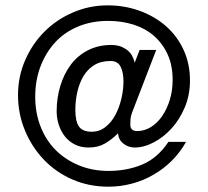

<svg xmlns="http://www.w3.org/2000/svg" viewBox="-20 -684 772 713"><path d="M321.3 -194.8Q349.1 -194.8 371.3 -212.2Q393.6 -229.5 408.2 -256.8Q422.9 -284.2 430.7 -317.4Q438.5 -350.6 438.5 -381.3Q438.5 -414.6 428 -436Q417.5 -457.5 390.6 -457.5Q354.5 -457.5 329.8 -442.1Q305.2 -426.8 290 -401.4Q274.9 -376 267.3 -343.3Q259.8 -310.5 259.8 -275.9Q259.8 -233.4 273.2 -214.1Q286.6 -194.8 321.3 -194.8ZM498.5 -498.5H560.1L470.7 -266.6Q465.3 -252 464.6 -241.9Q463.9 -231.9 463.9 -221.2Q463.9 -197.3 489.3 -197.3Q516.1 -197.3 540 -211.9Q564 -226.6 582 -252.7Q600.1 -278.8 610.6 -313.5Q621.1 -348.1 621.1 -386.7Q621.1 -441.4 602.5 -481.9Q584 -522.5 552 -550.5Q520 -578.6 476.1 -592.5Q432.1 -606.4 381.3 -606.4Q319.8 -606.4 269.3 -585.2Q218.8 -564 184.1 -525.9Q149.4 -487.8 130.1 -436.5Q110.8 -385.3 110.8 -324.2Q110.8 -264.2 130.9 -213.4Q150.9 -162.6 186.8 -126.7Q222.7 -90.8 272.7 -70.1Q322.8 -49.3 382.8 -49.3Q452.1 -49.3 508.8 -73.2Q565.4 -97.2 605.5 -157.2H670.9Q649.4 -118.7 618.7 -87.9Q587.9 -57.1 550 -35.2Q512.2 -13.2 469.5 -2Q426.8 9.3 382.8 9.3Q310.5 9.3 249.3 -17.3Q188 -43.9 143.3 -90.6Q98.6 -137.2 72.8 -199.2Q46.9 -261.2 46.9 -330.6Q46.9 -399.9 73.5 -460.7Q100.1 -521.5 145.3 -566.7Q190.4 -611.8 251.2 -637.9Q312 -664.1 379.9 -664.1Q443.8 -664.1 500 -643.3Q556.2 -622.6 597.4 -585.9Q638.7 -549.3 662.1 -498Q685.5 -446.8 685.5 -385.3Q685.5 -332 666.7 -286.6Q647.9 -241.2 617.9 -208Q587.9 -174.8 551.3 -155.5Q514.6 -136.2 480 -136.2Q456.1 -136.2 438 -150.9Q419.9 -165.5 418.5 -188H417.5Q394.5 -165.5 369.4 -150.9Q344.2 -136.2 309.6 -136.2Q279.8 -136.2 257.8 -147.5Q235.8 -158.7 221.2 -177.2Q206.5 -195.8 198.5 -220Q190.4 -244.1 190.4 -270.5Q190.4 -319.8 203.9 -364.5Q217.3 -409.2 242.7 -443.4Q268.1 -477.5 306.6 -497.3Q345.2 -517.1 394.5 -517.1Q425.3 -517.1 449.2 -500.5Q473.1 -483.9 480 -450.7Z"/></svg>

Font: Myanmar Pyu Pro
Style: Regular
Weight: 400
Designer: Khon Soe Zaw Thu
Foundry: PaOh Unicode
Version: Version 2.00 April 29, 2017